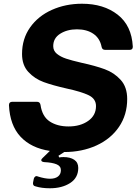

<svg xmlns="http://www.w3.org/2000/svg" viewBox="-20 -798 744 1028"><path d="M691 -547Q691 -531 674 -531H543Q527 -531 524 -547Q515 -593 480 -617Q445 -641 392 -641Q340 -641 302.5 -617.5Q265 -594 265 -551Q265 -526 284.5 -510Q304 -494 334 -484Q364 -474 416 -462Q490 -446 540.5 -427.5Q591 -409 626 -370.5Q661 -332 661 -268Q661 -183 617 -118.5Q573 -54 496 -19Q419 16 324 16Q301 31 293 36L297 45Q306 43 320 43Q356 43 377.5 57.5Q399 72 399 101Q399 154 355.5 182Q312 210 247 210Q203 210 171 200Q154 197 157 179L161 159Q163 151 169 147Q175 143 183 147Q221 159 248 159Q275 159 290.5 147Q306 135 306 113Q306 91 282.5 81.5Q259 72 217 70Q201 68 201 60Q201 54 208 48L247 10Q147 -5 90 -66Q33 -127 28 -235Q28 -253 46 -253H178Q194 -253 197 -236Q206 -174 246.5 -147.5Q287 -121 347 -121Q410 -121 452 -150.5Q494 -180 494 -230Q494 -269 455 -288Q416 -307 337 -324Q262 -341 214 -358.5Q166 -376 132 -412.5Q98 -449 98 -509Q98 -590 141 -651Q184 -712 257.5 -745Q331 -778 419 -778Q535 -778 610 -719.5Q685 -661 691 -549Z"/></svg>

Font: Open Sauce Two ExtraBold Italic
Style: Regular
Weight: 800
Italic angle: -10°
Designer: Alfredo Marco Pradil
Foundry: Creative Sauce Fz LLC
Version: Version 1.477